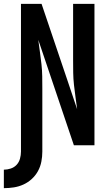

<svg xmlns="http://www.w3.org/2000/svg" viewBox="-50 -755 570 998"><path d="M-30 223V127Q-12 127 6 121Q24 115 36.5 101.5Q49 88 54 69.5Q59 51 59 33V-735H166L303 -330L351 -187Q347 -218 342.5 -250Q338 -282 334.5 -313.5Q331 -345 330.5 -377Q330 -409 330 -441V-735H441V0H334L149 -548Q153 -517 157.5 -485Q162 -453 165.5 -421.5Q169 -390 169.5 -358Q170 -326 170 -294V33Q170 59 165 85Q160 111 147.5 134Q135 157 115.5 175Q96 193 72 204Q48 215 22 219Q-4 223 -30 223Z"/></svg>

Font: Iosevka Custom
Style: Bold
Weight: 700
Monospace: yes
Designer: Belleve Invis
Foundry: Belleve Invis
Version: Version 30.3.3; ttfautohint (v1.8.3)